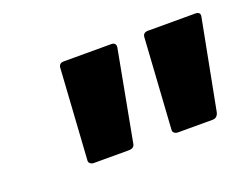

<svg xmlns="http://www.w3.org/2000/svg" viewBox="-51 -790 533 412"><g transform="rotate(-20 215.0 -584.5)"><path d="M119 -698H227Q239 -698 237 -686L199 -483Q198 -471 185 -471H105Q100 -471 96.5 -474Q93 -477 94 -483L107 -686Q107 -698 119 -698ZM311 -698H419Q432 -698 429 -686L390 -483Q387 -471 376 -471H297Q292 -471 288.5 -474Q285 -477 286 -483L299 -686Q299 -698 311 -698Z"/></g></svg>

Font: Barlow
Style: Bold Italic
Weight: 700
Italic angle: -7°
Designer: Jeremy Tribby
Foundry: Tribby Type
Version: Version 1.422